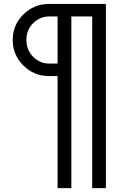

<svg xmlns="http://www.w3.org/2000/svg" viewBox="-20 -796 640 980"><path d="M520.5 -775.9V164.1H450.7V-711.9H344.2V164.1H273.9V-407.7H230Q153.3 -407.7 99.1 -461.7Q44.9 -515.6 44.9 -591.8Q44.9 -668.9 99.1 -722.2Q153.8 -775.9 230 -775.9ZM273.9 -711.9H230Q183.6 -711.9 148.4 -676.8Q114.7 -643.1 114.7 -591.8Q114.7 -541.5 148.9 -506.6Q183.1 -471.7 230 -471.7H273.9Z"/></svg>

Font: LilGrotesk
Style: Regular
Weight: 400
Designer: BSozoo
Foundry: BSozoo
Version: Version 1.004;PS 001.004;hotconv 1.0.70;makeotf.lib2.5.58329